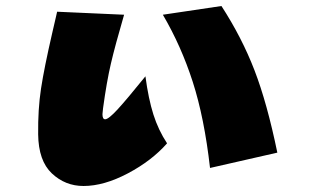

<svg xmlns="http://www.w3.org/2000/svg" viewBox="-20 -618 1040 639"><path d="M679 -59Q660 -226 621.5 -345.5Q583 -465 522 -569L717 -598Q785 -493 827 -384Q869 -275 903 -110ZM258 1Q197 1 152.5 -41Q108 -83 107 -171Q106 -254 116.5 -323Q127 -392 154 -509Q171 -582 170 -579L393 -569Q363 -466 349 -406Q335 -346 323 -258Q321 -242 321 -238Q321 -221 330 -221Q341 -221 371 -253.5Q401 -286 464 -364Q474 -289 490.5 -237Q507 -185 536 -141Q485 -83 405.5 -41Q326 1 258 1Z"/></svg>

Font: Mantou Sans
Style: Regular
Weight: 400
Designer: Mant0u / artakana
Foundry: Mant0u / artakana
Version: Version 1.001;October 22, 2023;FontCreator 14.0.0.2901 64-bi